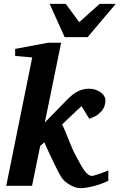

<svg xmlns="http://www.w3.org/2000/svg" viewBox="-20 -957 616 989"><path d="M538.1 -25.9Q525.4 -19.5 507.8 -12.7Q490.2 -5.9 470.7 -0.5Q451.2 4.9 431.2 8.5Q411.1 12.2 394 12.2Q380.4 12.2 366.2 7.3Q352.1 2.4 338.9 -5.4Q325.7 -13.2 314.7 -22.9Q303.7 -32.7 296.9 -43Q288.6 -55.7 277.1 -78.1Q265.6 -100.6 253.4 -126.2Q241.2 -151.9 229.2 -177.7Q217.3 -203.6 208 -224.1L187 -205.1L145 0H12.2L146 -661.1L58.1 -668.9V-705.1L227.1 -736.8H294.9L210.9 -326.2L323.2 -440.9Q354 -473.1 381.3 -486.6Q408.7 -500 438 -500Q456.1 -500 471.7 -494.9Q487.3 -489.7 498.8 -481.2Q510.3 -472.7 516.6 -462.4Q522.9 -452.1 522.9 -441.9Q522.9 -433.1 520.8 -420.4Q518.6 -407.7 510.3 -394.3Q502 -380.9 485.4 -367.9Q468.8 -355 439.9 -345.2L399.9 -410.2Q388.2 -399.9 374.5 -387Q360.8 -374 347.4 -361.1Q334 -348.1 321.5 -336.2Q309.1 -324.2 299.8 -315.9Q306.6 -303.2 314.7 -283.7Q322.8 -264.2 331.8 -241.7Q340.8 -219.2 350.8 -195.8Q360.8 -172.4 372.1 -151.9Q382.8 -132.3 392.6 -114.3Q402.3 -96.2 412.1 -82Q421.9 -67.9 432.6 -59.3Q443.4 -50.8 456.1 -50.8Q457 -50.8 476.3 -56.4Q495.6 -62 538.1 -79.1ZM431.2 -765.6H313L235.8 -937H318.8L388.2 -842.8L493.2 -937H576.2Z"/></svg>

Font: Charis SIL Phon
Style: Bold Italic
Weight: 700
Italic angle: -11°
Foundry: SIL International
Version: Version 5.000